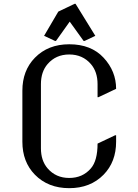

<svg xmlns="http://www.w3.org/2000/svg" viewBox="-20 -980 728 1010"><path d="M590.8 -268.6V-234.4Q590.8 -128.4 524.9 -61Q455.6 9.8 344.2 9.8Q232.9 9.8 163.6 -61Q97.7 -128.4 97.7 -234.4V-502.9Q97.7 -608.9 163.6 -676.3Q232.9 -747.1 344.2 -747.1Q459.5 -747.1 525.1 -676.3Q590.8 -605.5 590.8 -512.7L498 -468.8H493.2V-537.1Q493.2 -602.5 458 -643.1Q414.6 -693.4 344.2 -693.4Q273.9 -693.4 230.5 -643.1Q195.3 -602.5 195.3 -537.1V-200.2Q195.3 -134.8 230.5 -94.2Q273.9 -43.9 344.2 -43.9Q414.6 -43.9 458 -94.2Q493.2 -134.8 493.2 -224.6L585.9 -268.6ZM211.9 -791.5 286.6 -918.9 372.6 -960H377.4L481.4 -791.5L424.8 -764.6H419.9L346.7 -866.2L274.4 -764.6H269.5Z"/></svg>

Font: Nova Slim
Style: Book
Weight: 400
Version: Version 2.000